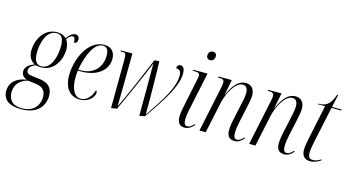

<svg xmlns="http://www.w3.org/2000/svg" viewBox="-152 -1155 3287 1802"><g transform="rotate(15 1491.5 -254.0)"><path d="M127 240C281 240 349 152 349 51C349 -29 304 -69 220 -79L153 -87C114 -91 92 -101 92 -129C92 -156 111 -176 152 -194C161 -192 181 -188 204 -188C341 -188 393 -324 393 -408C393 -455 377 -488 365 -505C385 -531 401 -546 419 -546C438 -546 445 -529 445 -492C470 -492 478 -511 478 -531C478 -554 465 -571 440 -571C406 -571 383 -545 358 -512C335 -535 307 -546 270 -546C136 -546 77 -413 77 -319C77 -260 101 -220 142 -199C74 -175 54 -142 54 -109C54 -81 68 -56 107 -41C15 -30 -52 22 -52 110C-52 197 12 240 127 240ZM205 -198C157 -198 133 -235 133 -311C133 -403 167 -536 266 -536C309 -536 336 -510 336 -429C336 -326 300 -198 205 -198ZM131 230C36 230 -1 178 -1 109C-1 35 43 -17 121 -36L202 -26C263 -17 297 14 297 75C297 152 251 230 131 230Z M634 10C721 10 771 -50 771 -92C771 -106 767 -112 761 -114C741 -51 701 0 641 0C580 0 543 -67 543 -178C543 -202 546 -238 548 -248H586C725 -248 833 -321 833 -436C833 -506 795 -546 727 -546C566 -546 480 -336 480 -185C480 -56 544 10 634 10ZM579 -258H549C577 -415 636 -535 716 -535C754 -535 773 -510 773 -451C773 -337 694 -258 579 -258Z M1215 13 1267 3C1423 -217 1509 -363 1509 -475C1509 -523 1494 -546 1468 -546C1448 -546 1434 -535 1433 -508C1468 -506 1483 -492 1483 -449C1483 -335 1404 -210 1274 -19H1270C1272 -121 1268 -432 1264 -531L1217 -527C1164 -398 1052 -137 998 -26H995C998 -149 1000 -396 1001 -536H890L887 -526H903C935 -526 943 -521 943 -466L940 11L996 2C1050 -113 1168 -376 1215 -496C1216 -412 1216 -111 1215 13Z M1720 -664C1744 -664 1764 -680 1764 -712C1764 -738 1748 -748 1728 -748C1703 -748 1685 -731 1685 -700C1685 -675 1701 -664 1720 -664ZM1652 10C1691 10 1719 -11 1745 -40L1739 -47C1716 -23 1696 -8 1674 -8C1649 -8 1640 -29 1640 -67C1640 -85 1643 -116 1650 -151L1731 -536H1593L1591 -526H1605C1645 -526 1658 -518 1658 -496C1658 -488 1657 -478 1654 -466L1598 -196C1589 -154 1581 -109 1581 -76C1581 -22 1604 10 1652 10Z M2136 10C2172 10 2198 -6 2227 -39L2221 -47C2196 -20 2177 -8 2158 -8C2133 -8 2123 -28 2123 -65C2123 -100 2130 -141 2139 -183L2170 -325C2179 -367 2189 -412 2189 -446C2189 -497 2165 -544 2103 -544C2039 -544 1988 -498 1939 -386H1937L1967 -536H1837L1835 -526H1847C1884 -526 1896 -516 1896 -489C1896 -478 1893 -461 1889 -441L1796 0H1857L1921 -301C1942 -401 2008 -522 2079 -522C2122 -522 2129 -480 2129 -452C2129 -415 2115 -360 2110 -336L2082 -204C2070 -152 2063 -110 2063 -76C2063 -21 2087 10 2136 10Z M2619 10C2655 10 2681 -6 2710 -39L2704 -47C2679 -20 2660 -8 2641 -8C2616 -8 2606 -28 2606 -65C2606 -100 2613 -141 2622 -183L2653 -325C2662 -367 2672 -412 2672 -446C2672 -497 2648 -544 2586 -544C2522 -544 2471 -498 2422 -386H2420L2450 -536H2320L2318 -526H2330C2367 -526 2379 -516 2379 -489C2379 -478 2376 -461 2372 -441L2279 0H2340L2404 -301C2425 -401 2491 -522 2562 -522C2605 -522 2612 -480 2612 -452C2612 -415 2598 -360 2593 -336L2565 -204C2553 -152 2546 -110 2546 -76C2546 -21 2570 10 2619 10Z M2873 10C2908 10 2942 -4 2975 -26L2972 -35C2946 -18 2920 -8 2893 -8C2861 -8 2848 -27 2848 -68C2848 -87 2850 -110 2863 -173L2938 -526H3033L3035 -536H2941L2967 -659H2957C2922 -550 2873 -532 2806 -532L2804 -526H2876L2806 -192C2794 -132 2790 -107 2790 -79C2790 -26 2816 10 2873 10Z"/></g></svg>

Font: Noto Serif Display Condensed Light
Style: Italic
Weight: 300
Width: 3
Italic angle: -12°
Designer: Monotype Design Team
Foundry: Monotype Imaging Inc.
Version: Version 2.009